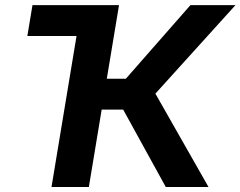

<svg xmlns="http://www.w3.org/2000/svg" viewBox="-20 -748 962 768"><path d="M378.4 -727.5 357.9 -604H89.4L109.9 -727.5ZM186 0 306.6 -727.5H456.1L407.2 -433.1H483.4L741.7 -727.5H921.9L601.6 -373.5L814 0H643.1L472.7 -309.6H386.7L335.4 0Z"/></svg>

Font: Inter 18pt
Style: Bold Italic
Weight: 700
Italic angle: -9.3988°
Designer: Rasmus Andersson
Foundry: rsms
Version: Version 4.001;git-66647c0bb